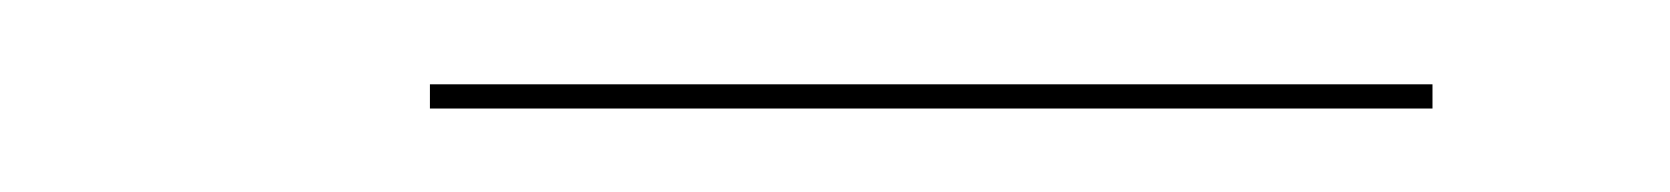

<svg xmlns="http://www.w3.org/2000/svg" viewBox="-20 -298 400 46"><path d="M83 -277.8H323.2V-272H83Z"/></svg>

Font: Bodoni* 36
Style: Bold Italic
Weight: 700
Italic angle: -13°
Version: Version 2.000; ttfautohint (v1.8.1)